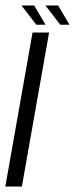

<svg xmlns="http://www.w3.org/2000/svg" viewBox="-26 -682 274 702"><path d="M-6.5 0 93 -563H153.5L54 0ZM194.5 -591.5 140 -662H186.5L228 -591.5ZM107 -591.5 52.5 -662H99L140.5 -591.5Z"/></svg>

Font: Anybody Light
Style: Italic
Weight: 300
Italic angle: -10°
Designer: Tyler Finck
Foundry: Etcetera Type Company
Version: Version 1.010; ttfautohint (v1.8.3) -l 8 -r 50 -G 200 -x 14 